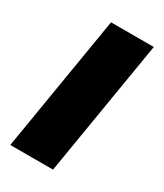

<svg xmlns="http://www.w3.org/2000/svg" viewBox="-143 -600 566 661"><g transform="rotate(30 139.5 -269.5)"><path d="M9.8 0 99.1 -539.1H269L179.7 0Z"/></g></svg>

Font: Inter 18pt ExtraBold
Style: Italic
Weight: 800
Italic angle: -9.3988°
Designer: Rasmus Andersson
Foundry: rsms
Version: Version 4.001;git-66647c0bb